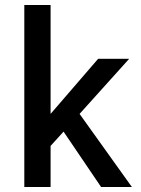

<svg xmlns="http://www.w3.org/2000/svg" viewBox="-20 -747 564 767"><path d="M383.8 0 233.9 -221.2 182.1 -164.1V0H77.1V-727.1H182.1V-292L372.1 -512.2H496.1L297.9 -292L506.8 0Z"/></svg>

Font: Lorenzo Sans Medium
Style: Regular
Weight: 500
Foundry: Intel Corporation
Version: Version 1.00; ttfautohint (v1.5)